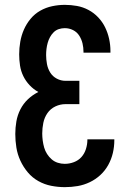

<svg xmlns="http://www.w3.org/2000/svg" viewBox="-20 -763 540 791"><path d="M247 8Q219 8 191 2.5Q163 -3 138 -17Q113 -31 94.5 -53Q76 -75 64 -101Q52 -127 47.5 -155Q43 -183 43 -211Q43 -237 47.5 -263Q52 -289 64 -312.5Q76 -336 95 -354Q114 -372 138 -384Q118 -395 102 -412Q86 -429 76 -449.5Q66 -470 62.5 -493Q59 -516 59 -539Q59 -565 63.5 -591Q68 -617 78.5 -641Q89 -665 106 -685.5Q123 -706 146 -719Q169 -732 195 -737.5Q221 -743 247 -743Q272 -743 297 -738.5Q322 -734 344.5 -722Q367 -710 384.5 -691.5Q402 -673 413 -650.5Q424 -628 429.5 -603Q435 -578 435 -553V-546H324V-549Q324 -567 320 -584Q316 -601 306.5 -616Q297 -631 281 -639Q265 -647 247 -647Q234 -647 222 -643Q210 -639 201 -630Q192 -621 186 -610Q180 -599 176.5 -586.5Q173 -574 171.5 -561.5Q170 -549 170 -536Q170 -518 173.5 -499Q177 -480 187 -464Q197 -448 214 -439Q231 -430 250 -430H307V-334H250Q228 -334 208 -324.5Q188 -315 175.5 -297Q163 -279 158.5 -257Q154 -235 154 -213Q154 -199 156 -184Q158 -169 162 -155Q166 -141 174 -128.5Q182 -116 193 -106.5Q204 -97 218 -92.5Q232 -88 247 -88Q266 -88 284.5 -95Q303 -102 315.5 -116Q328 -130 334 -149Q340 -168 340 -187V-189H451V-185Q451 -159 445 -133Q439 -107 426 -83.5Q413 -60 393.5 -42Q374 -24 350 -12.5Q326 -1 300 3.5Q274 8 247 8Z"/></svg>

Font: Iosevka Term
Style: Bold
Weight: 700
Monospace: yes
Designer: Belleve Invis
Foundry: Belleve Invis
Version: Version 30.0.1